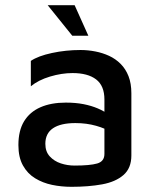

<svg xmlns="http://www.w3.org/2000/svg" viewBox="-20 -706 601 741"><path d="M256 15Q217 15 181 7.5Q145 0 115.5 -18Q86 -36 68.5 -67.5Q51 -99 51 -146Q51 -202 73 -238Q95 -274 136 -292Q177 -310 234 -310Q272 -310 302.5 -304Q333 -298 357.5 -287.5Q382 -277 399 -264L410 -195Q388 -210 351 -220.5Q314 -231 271 -231Q214 -231 184.5 -211Q155 -191 155 -151Q155 -121 172 -102.5Q189 -84 214.5 -75.5Q240 -67 268 -67Q327 -67 355 -75Q383 -83 383 -112V-322Q383 -375 351 -399.5Q319 -424 260 -424Q218 -424 173 -410.5Q128 -397 99 -373V-471Q127 -490 180.5 -501.5Q234 -513 291 -513Q319 -513 347.5 -507.5Q376 -502 401 -490.5Q426 -479 445.5 -459.5Q465 -440 476 -412Q487 -384 487 -346V-106Q487 -57 456.5 -30.5Q426 -4 374 5.5Q322 15 256 15ZM259 -568 164 -686H268L321 -568Z"/></svg>

Font: Maven Pro Medium
Style: Regular
Weight: 500
Designer: Joe Prince
Foundry: Joe Prince
Version: Version 2.103